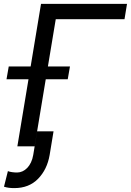

<svg xmlns="http://www.w3.org/2000/svg" viewBox="-46 -747 668 980"><path d="M-12.8 -342.3 -1.4 -407.7H110.4L163.4 -727.3H602.3L589.5 -649.1H238.6L198.5 -407.7H311.1L299.7 -342.3H187.5L130.7 0H42.6L99.4 -342.3ZM-25.6 206 -5.7 126.4Q-2.1 128.2 4.1 129.6Q10.3 131 17 131.9Q23.8 132.8 30.4 133.2Q36.9 133.5 41.2 133.5Q55.4 133.5 68.7 127.5Q82 121.4 93 110.1Q104 98.7 112 82Q120 65.3 123.6 44L143.5 -76.7H227.3L207.4 44Q194.6 118.3 148.1 165.8Q101.9 213.1 27 213.1Q12.1 213.1 0.2 211.6Q-11.7 210.2 -25.6 206Z"/></svg>

Font: Inter P
Style: Italic
Weight: 400
Italic angle: -9.40001°
Designer: Rasmus Andersson
Foundry: rsms
Version: Version 3.018;git-588b23468